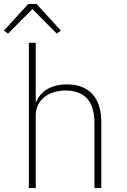

<svg xmlns="http://www.w3.org/2000/svg" viewBox="-27 -958 647 978"><path d="M120 -740H155V-440H158Q165 -457 177.5 -473Q190 -489 209 -501Q228 -513 254 -520.5Q280 -528 314 -528Q399 -528 444 -478.5Q489 -429 489 -335V0H454V-329Q454 -417 416 -457Q378 -497 306 -497Q277 -497 249.5 -489Q222 -481 201 -465Q180 -449 167.5 -425Q155 -401 155 -369V0H120ZM159 -938 283 -802 262 -787 138 -912 14 -787 -7 -802 117 -938Z"/></svg>

Font: IBM Plex Mono ExtLt
Style: Regular
Weight: 200
Monospace: yes
Designer: Mike Abbink, Paul van der Laan, Pieter van Rosmalen
Foundry: Bold Monday
Version: Version 2.3